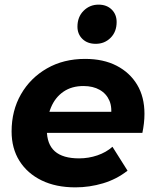

<svg xmlns="http://www.w3.org/2000/svg" viewBox="-20 -800 668 828"><path d="M305 8Q221 8 159.5 -22Q98 -52 64 -106Q30 -160 30 -233Q30 -323 70.5 -393.5Q111 -464 182.5 -505Q254 -546 347 -546Q426 -546 483 -516.5Q540 -487 571.5 -434.5Q603 -382 603 -309Q603 -288 600.5 -267Q598 -246 594 -227H149L165 -318H521L457 -290Q465 -335 452 -365.5Q439 -396 410 -412.5Q381 -429 340 -429Q289 -429 253.5 -404.5Q218 -380 200 -337Q182 -294 182 -240Q182 -178 216.5 -147.5Q251 -117 321 -117Q362 -117 400 -130Q438 -143 465 -167L530 -64Q483 -27 424.5 -9.5Q366 8 305 8ZM393 -611Q357 -611 335.5 -632Q314 -653 314 -685Q314 -727 340.5 -753.5Q367 -780 405 -780Q440 -780 461.5 -759Q483 -738 483 -705Q483 -663 457 -637Q431 -611 393 -611Z"/></svg>

Font: MOST Montserrat
Style: Bold Italic
Weight: 700
Italic angle: -11.3°
Designer: Julieta Ulanovsky
Foundry: Julieta Ulanovsky
Version: Version 8.000;March 11, 2024;FontCreator 15.0.0.2926 64-bit